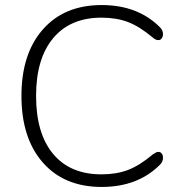

<svg xmlns="http://www.w3.org/2000/svg" viewBox="-20 -733 717 761"><path d="M383 8Q235 8 150 -88.5Q65 -185 65 -353Q65 -520 150 -616.5Q235 -713 383 -713Q526 -713 614 -625Q626 -613 626 -598Q626 -588 621 -581Q616 -574 608 -574Q597 -574 587 -583Q532 -629 486.5 -646Q441 -663 382 -663Q259 -663 191 -582Q123 -501 123 -353Q123 -204 190.5 -123Q258 -42 382 -42Q441 -42 486.5 -59Q532 -76 587 -122Q593 -126 598 -128.5Q603 -131 608 -131Q616 -131 621 -124.5Q626 -118 626 -107Q626 -92 614 -80Q526 8 383 8Z"/></svg>

Font: Nunito VF Beta Light
Style: Regular
Weight: 300
Designer: Vernon Adams
Foundry: newtypography
Version: Version 3.001